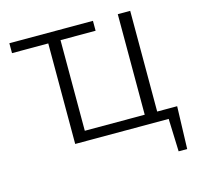

<svg xmlns="http://www.w3.org/2000/svg" viewBox="-120 -784 1136 1105"><g transform="rotate(-15 448.5 -231.5)"><path d="M30 -658H528V-599H319V-59H676V-658H750V-58H869L861 195H810L803 0H246V-599H30Z"/></g></svg>

Font: LXGW Bright TC
Style: Regular
Weight: 400
Designer: Christian Thalmann (Catharsis Fonts)
Foundry: LXGW / Christian Thalmann (Catharsis Fonts) / Fontworks Inc.
Version: Version 5.501